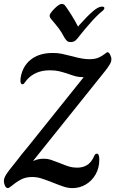

<svg xmlns="http://www.w3.org/2000/svg" viewBox="-25 -966 592 986"><path d="M-5 -37Q-5 -50 5 -67Q14 -83 66 -147Q86 -174 115 -208L405 -570H398Q380 -570 364.5 -574Q349 -578 327 -586Q300 -595 279.5 -600Q259 -605 231 -605Q156 -605 113 -556Q108 -550 102 -541.5Q96 -533 91 -533Q80 -533 80 -553Q80 -562 81 -567Q91 -627 134 -660.5Q177 -694 246 -694Q271 -694 291 -690Q311 -686 346 -677Q399 -662 433 -662Q463 -662 481 -670Q499 -678 511.5 -688Q524 -698 527 -698Q534 -698 540.5 -685.5Q547 -673 547 -662Q547 -649 538.5 -635Q530 -621 517 -604L146 -141L148 -140Q170 -151 201 -151Q219 -151 236 -145.5Q253 -140 278 -130Q309 -117 329 -111Q349 -105 371 -105Q430 -105 455 -157Q460 -169 463.5 -173Q467 -177 472 -177Q485 -177 485 -146Q485 -103 465.5 -69.5Q446 -36 414.5 -18Q383 0 348 0Q325 0 303.5 -7Q282 -14 247 -28Q209 -43 186.5 -50Q164 -57 140 -57Q108 -57 84.5 -45Q61 -33 37 -13Q20 0 16 0Q6 0 0.5 -12Q-5 -24 -5 -37ZM307 -771Q291 -801 278 -818.5Q265 -836 236 -870Q230 -878 230 -884Q230 -892 236.5 -901Q243 -910 257 -924Q280 -946 292 -946Q301 -946 308 -939Q322 -921 342.5 -888Q363 -855 376 -829L382 -837Q424 -884 452 -908Q480 -932 498 -932Q511 -932 511 -925Q511 -917 499 -908Q474 -888 440.5 -850Q407 -812 385 -784Q372 -766 362.5 -758Q353 -750 338 -750Q327 -750 321 -754.5Q315 -759 307 -771Z"/></svg>

Font: Charm
Style: Bold
Weight: 700
Designer: Katatrad Aksorn Co.,Ltd.
Foundry: Cadson Demak Co.,Ltd.
Version: Version 1.001